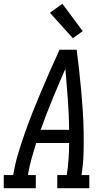

<svg xmlns="http://www.w3.org/2000/svg" viewBox="-46 -999 566 1019"><path d="M-26 0V-70H24L25 -74Q34 -130 51 -186Q68 -242 87.5 -297.5Q107 -353 129 -408Q151 -463 174 -517.5Q197 -572 221 -626.5Q245 -681 270 -735H361Q368 -681 374 -626.5Q380 -572 385 -517.5Q390 -463 393.5 -408Q397 -353 398 -297.5Q399 -242 397.5 -186Q396 -130 387 -74V-70H428V0H258V-70H308L309 -74Q315 -115 318 -156.5Q321 -198 321 -240H146Q133 -199 121.5 -157.5Q110 -116 103 -74V-70H144V0ZM321 -310Q320 -391 314 -472Q308 -553 301 -634Q266 -554 232.5 -473Q199 -392 170 -310ZM341 -796 219 -931 285 -979 393 -834Z"/></svg>

Font: Iosevka Curly Slab Oblique
Style: Regular
Weight: 400
Italic angle: -9°
Monospace: yes
Designer: Belleve Invis
Foundry: Belleve Invis
Version: Version 11.1.0; ttfautohint (v1.8.3)